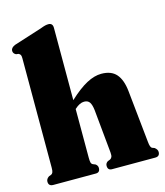

<svg xmlns="http://www.w3.org/2000/svg" viewBox="-112 -841 796 926"><g transform="rotate(-15 285.5 -377.5)"><path d="M238 -731V-370Q288 -416.5 327 -437.2Q366 -458 400.5 -458Q450.5 -458 475.5 -429.2Q500.5 -400.5 506.5 -343L533.5 -82.5Q536 -54.5 545 -50L557 -45.5Q571 -35 571 -22.5Q571 0 548 0H332Q311 0 311 -22.5Q311 -35 322.5 -42.5L335 -47.5Q341 -50.5 344.2 -57.5Q347.5 -64.5 346 -80L325 -297Q322 -323.5 313.5 -336.5Q305 -349.5 286 -349.5Q264 -349.5 239.5 -327L238 -326V-82.5Q238 -65.5 240.2 -58Q242.5 -50.5 249 -47.5L261.5 -42.5Q272.5 -34.5 272.5 -22.5Q272.5 0 251.5 0H39Q15.5 0 15.5 -22.5Q15.5 -36 29.5 -45.5L41.5 -50Q47.5 -53 50.2 -59.8Q53 -66.5 53 -82.5V-629.5Q53 -641 50 -646Q47 -651 40.5 -654L28.5 -655.5Q14.5 -662.5 14.5 -676Q14.5 -691.5 36.5 -700.5L176 -745Q191.5 -751 200 -753Q208.5 -755 216 -755Q238 -755 238 -731Z"/></g></svg>

Font: Fraunces 144pt Soft Black
Style: Regular
Weight: 900
Version: Version 1.000;[b76b70a41]